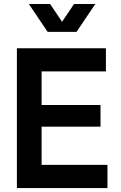

<svg xmlns="http://www.w3.org/2000/svg" viewBox="-20 -951 610 971"><path d="M65.4 -707H515.6V-589.8H190.4V-419.9H488.3V-310.5H190.4V-117.2H523.4V0H65.4ZM233.4 -930.7 293.9 -840.8 354.5 -930.7H461.9L367.2 -790H220.7L126 -930.7Z"/></svg>

Font: Wanted Sans SemiBold
Style: Regular
Weight: 600
Designer: Original Design by Kil Hyung-jin and Kang Hanbin, Wanted Lab, Inc; Hangeul from Source Han Sans by Jang Soo-young and Ka
Foundry: Wanted Lab, Inc.
Version: Version 1.003